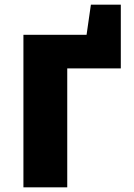

<svg xmlns="http://www.w3.org/2000/svg" viewBox="-20 -808 576 828"><path d="M81 0V-658H270V0ZM177 -513V-658H501V-513ZM342 -579 372 -788H501V-579Z"/></svg>

Font: Ysabeau Infant Black
Style: Regular
Weight: 900
Designer: Christian Thalmann (Catharsis Fonts)
Version: Version 2.001;gftools[0.9.30]; featfreeze: ss01,ss02,lnum